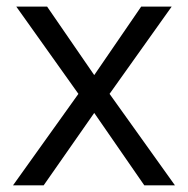

<svg xmlns="http://www.w3.org/2000/svg" viewBox="-20 -555 564 575"><path d="M214.8 -273.9 28.8 -535.2H121.1L262.2 -330.1L402.8 -535.2H494.1L308.1 -273.9L503.9 0H412.1L262.2 -216.8L110.8 0H19Z"/></svg>

Font: f0_31487 
Style: Regular
Weight: 400
Foundry: Ascender Corporation
Version: Version 1.10